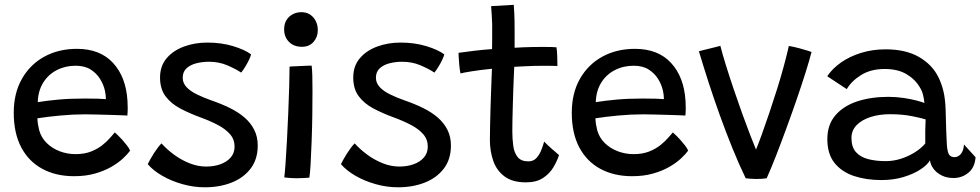

<svg xmlns="http://www.w3.org/2000/svg" viewBox="-20 -736 4064 796"><path d="M519.5 -111.5Q509.5 -97.5 490 -79.2Q470.5 -61 441.5 -44.2Q412.5 -27.5 374 -16.5Q335.5 -5.5 287 -5.5Q212 -5.5 155.5 -36Q99 -66.5 68 -125.2Q37 -184 37 -268.5Q37 -349.5 70.8 -409Q104.5 -468.5 163.5 -501Q222.5 -533.5 299 -533.5Q395 -533.5 448.8 -475Q502.5 -416.5 508.5 -318Q509.5 -302 509.5 -287.2Q509.5 -272.5 508 -257Q501.5 -257.5 481.2 -258.2Q461 -259 434 -259.8Q407 -260.5 379.8 -261.2Q352.5 -262 333 -262Q282.5 -262 229.5 -257Q176.5 -252 135 -245.5Q135.5 -232.5 137.5 -220Q139.5 -207.5 142.5 -196Q151 -165.5 173.5 -143.2Q196 -121 227.2 -109Q258.5 -97 293.5 -97Q330.5 -97 358 -108Q385.5 -119 405.2 -135Q425 -151 437.2 -165.5Q449.5 -180 456 -187Q459 -184.5 467.8 -176.2Q476.5 -168 486.8 -156.5Q497 -145 506.2 -133.2Q515.5 -121.5 519.5 -111.5ZM136.5 -312.5Q172.5 -318.5 221.2 -323Q270 -327.5 332 -327.5Q364.5 -327.5 387.2 -326.8Q410 -326 419 -325Q419 -341.5 415 -360Q409.5 -385 395 -408.5Q380.5 -432 355.8 -447.8Q331 -463.5 293.5 -463.5Q250.5 -463.5 215.2 -445.2Q180 -427 159 -393.2Q138 -359.5 136.5 -312.5Z M829 40.5Q782.5 40.5 736.5 27.5Q690.5 14.5 652.8 -7.2Q615 -29 592.5 -55.5Q596 -62.5 602.5 -74.5Q609 -86.5 617.5 -99.8Q626 -113 634.5 -124.2Q643 -135.5 649.5 -141.5Q671 -117.5 701 -95.2Q731 -73 765.5 -59.2Q800 -45.5 834.5 -45.5Q867.5 -45.5 894.2 -55.2Q921 -65 936.8 -83.5Q952.5 -102 952.5 -128Q952.5 -158 933.5 -179.8Q914.5 -201.5 882.5 -218.2Q850.5 -235 812 -249Q765.5 -266 727.2 -286.2Q689 -306.5 666.2 -337Q643.5 -367.5 643.5 -414.5Q643.5 -462.5 670.8 -494.5Q698 -526.5 742.8 -543Q787.5 -559.5 839.5 -559.5Q897.5 -559.5 946.2 -544.8Q995 -530 1021 -510.5Q1019 -502 1012.5 -488.2Q1006 -474.5 997.5 -460.5Q989 -446.5 980 -435Q956 -451 921.5 -465.5Q887 -480 846.5 -480Q819.5 -480 794.5 -473.8Q769.5 -467.5 753.5 -453Q737.5 -438.5 737.5 -413.5Q737.5 -392 753.2 -375Q769 -358 796 -344.8Q823 -331.5 857 -319.5Q898 -305.5 933 -288.2Q968 -271 993.8 -248.8Q1019.5 -226.5 1034 -197.8Q1048.5 -169 1048.5 -133Q1048.5 -75.5 1019 -37Q989.5 1.5 940 21Q890.5 40.5 829 40.5Z M1262.5 0.5Q1255.5 1 1240.5 2Q1225.5 3 1210 3Q1196 3 1183 2Q1170 1 1158.5 -0.5Q1160.5 -13.5 1163.5 -54.2Q1166.5 -95 1169.5 -151Q1172.5 -207 1175 -266.5Q1177.5 -326 1179 -377.8Q1180.5 -429.5 1180.5 -460Q1186 -460.5 1198.2 -461Q1210.5 -461.5 1225 -462.2Q1239.5 -463 1252.5 -463.5Q1265.5 -464 1272 -464Q1274 -450.5 1274.8 -422.8Q1275.5 -395 1275.5 -360Q1275.5 -313.5 1274.8 -258.5Q1274 -203.5 1272 -150.5Q1270 -97.5 1267.8 -57Q1265.5 -16.5 1262.5 0.5ZM1232 -542Q1198 -542 1178 -562.5Q1158 -583 1158 -614Q1158 -637.5 1168 -653.2Q1178 -669 1194.2 -677.2Q1210.5 -685.5 1229.5 -685.5Q1260 -685.5 1278.8 -664Q1297.5 -642.5 1297.5 -610.5Q1297.5 -582.5 1279.8 -562.2Q1262 -542 1232 -542Z M1630 40.5Q1583.5 40.5 1537.5 27.5Q1491.5 14.5 1453.8 -7.2Q1416 -29 1393.5 -55.5Q1397 -62.5 1403.5 -74.5Q1410 -86.5 1418.5 -99.8Q1427 -113 1435.5 -124.2Q1444 -135.5 1450.5 -141.5Q1472 -117.5 1502 -95.2Q1532 -73 1566.5 -59.2Q1601 -45.5 1635.5 -45.5Q1668.5 -45.5 1695.2 -55.2Q1722 -65 1737.8 -83.5Q1753.5 -102 1753.5 -128Q1753.5 -158 1734.5 -179.8Q1715.5 -201.5 1683.5 -218.2Q1651.5 -235 1613 -249Q1566.5 -266 1528.2 -286.2Q1490 -306.5 1467.2 -337Q1444.5 -367.5 1444.5 -414.5Q1444.5 -462.5 1471.8 -494.5Q1499 -526.5 1543.8 -543Q1588.5 -559.5 1640.5 -559.5Q1698.5 -559.5 1747.2 -544.8Q1796 -530 1822 -510.5Q1820 -502 1813.5 -488.2Q1807 -474.5 1798.5 -460.5Q1790 -446.5 1781 -435Q1757 -451 1722.5 -465.5Q1688 -480 1647.5 -480Q1620.5 -480 1595.5 -473.8Q1570.5 -467.5 1554.5 -453Q1538.5 -438.5 1538.5 -413.5Q1538.5 -392 1554.2 -375Q1570 -358 1597 -344.8Q1624 -331.5 1658 -319.5Q1699 -305.5 1734 -288.2Q1769 -271 1794.8 -248.8Q1820.5 -226.5 1835 -197.8Q1849.5 -169 1849.5 -133Q1849.5 -75.5 1820 -37Q1790.5 1.5 1741 21Q1691.5 40.5 1630 40.5Z M2297.5 -93Q2290 -69 2274.5 -42.8Q2259 -16.5 2231.5 1.8Q2204 20 2160.5 20Q2104.5 20 2071.8 -4.5Q2039 -29 2025 -69Q2011 -109 2011 -156Q2011 -180.5 2011.8 -214Q2012.5 -247.5 2013.5 -283.5Q2014.5 -319.5 2015.8 -353.2Q2017 -387 2018 -412.8Q2019 -438.5 2019.5 -451Q1970.5 -446 1934.8 -440.2Q1899 -434.5 1889 -431.5Q1886 -447.5 1884.2 -465.2Q1882.5 -483 1881.8 -497.5Q1881 -512 1881 -517Q1909 -521 1946.2 -525.5Q1983.5 -530 2020 -532.5Q2020.5 -552 2020.5 -580.8Q2020.5 -609.5 2020.5 -635Q2020 -656.5 2018.5 -676.8Q2017 -697 2016 -710.5L2110 -716Q2111 -708.5 2112.2 -680.2Q2113.5 -652 2113.5 -612Q2113.5 -597 2113.5 -575.8Q2113.5 -554.5 2113.5 -538Q2128.5 -539 2150.5 -540Q2172.5 -541 2186 -541Q2209.5 -541.5 2231 -541.5Q2252.5 -541.5 2268 -541Q2283.5 -540.5 2287 -540Q2289.5 -526.5 2290.2 -502.5Q2291 -478.5 2291 -462.5Q2286 -463 2256.8 -463.2Q2227.5 -463.5 2199 -463Q2178.5 -462.5 2154 -461.2Q2129.5 -460 2112 -459Q2111.5 -446 2110.2 -420.5Q2109 -395 2108 -363.2Q2107 -331.5 2106 -298.8Q2105 -266 2104.5 -237.8Q2104 -209.5 2104 -192Q2104 -160.5 2107.8 -132Q2111.5 -103.5 2125.8 -85.2Q2140 -67 2171 -67Q2192 -67 2205 -82Q2218 -97 2225.2 -116.5Q2232.5 -136 2236 -149Q2240.5 -144 2249.2 -135.8Q2258 -127.5 2268.2 -118.5Q2278.5 -109.5 2286.8 -102.5Q2295 -95.5 2297.5 -93Z M2833 -111.5Q2823 -97.5 2803.5 -79.2Q2784 -61 2755 -44.2Q2726 -27.5 2687.5 -16.5Q2649 -5.5 2600.5 -5.5Q2525.5 -5.5 2469 -36Q2412.5 -66.5 2381.5 -125.2Q2350.5 -184 2350.5 -268.5Q2350.5 -349.5 2384.2 -409Q2418 -468.5 2477 -501Q2536 -533.5 2612.5 -533.5Q2708.5 -533.5 2762.2 -475Q2816 -416.5 2822 -318Q2823 -302 2823 -287.2Q2823 -272.5 2821.5 -257Q2815 -257.5 2794.8 -258.2Q2774.5 -259 2747.5 -259.8Q2720.5 -260.5 2693.2 -261.2Q2666 -262 2646.5 -262Q2596 -262 2543 -257Q2490 -252 2448.5 -245.5Q2449 -232.5 2451 -220Q2453 -207.5 2456 -196Q2464.5 -165.5 2487 -143.2Q2509.5 -121 2540.8 -109Q2572 -97 2607 -97Q2644 -97 2671.5 -108Q2699 -119 2718.8 -135Q2738.5 -151 2750.8 -165.5Q2763 -180 2769.5 -187Q2772.5 -184.5 2781.2 -176.2Q2790 -168 2800.2 -156.5Q2810.5 -145 2819.8 -133.2Q2829 -121.5 2833 -111.5ZM2450 -312.5Q2486 -318.5 2534.8 -323Q2583.5 -327.5 2645.5 -327.5Q2678 -327.5 2700.8 -326.8Q2723.5 -326 2732.5 -325Q2732.5 -341.5 2728.5 -360Q2723 -385 2708.5 -408.5Q2694 -432 2669.2 -447.8Q2644.5 -463.5 2607 -463.5Q2564 -463.5 2528.8 -445.2Q2493.5 -427 2472.5 -393.2Q2451.5 -359.5 2450 -312.5Z M3250.5 -545.5Q3273.5 -541.5 3293.5 -536Q3313.5 -530.5 3327.5 -526.2Q3341.5 -522 3344.5 -520.5Q3336 -487 3320 -436.2Q3304 -385.5 3283.8 -326.5Q3263.5 -267.5 3241.2 -206.8Q3219 -146 3197.8 -91.5Q3176.5 -37 3158.5 3Q3142.5 6 3114.5 6Q3102.5 6 3091 5Q3079.5 4 3071.5 3Q3043 -56 3016 -122.8Q2989 -189.5 2964 -259Q2939 -328.5 2917.2 -396Q2895.5 -463.5 2877.5 -523.5Q2884 -525.5 2895.5 -528.2Q2907 -531 2920 -534.2Q2933 -537.5 2945.5 -540.5Q2958 -543.5 2966.5 -546Q2974.5 -514 2989 -467.2Q3003.5 -420.5 3021.2 -368Q3039 -315.5 3057.2 -264.8Q3075.5 -214 3091.5 -172.8Q3107.5 -131.5 3117.5 -108L3110.5 -106.5Q3123.5 -137.5 3138.5 -179.2Q3153.5 -221 3169.8 -269Q3186 -317 3201.5 -366.2Q3217 -415.5 3229.5 -461.8Q3242 -508 3250.5 -545.5Z M3634 10.5Q3571.5 10.5 3520.8 -6.2Q3470 -23 3440 -60.2Q3410 -97.5 3410 -159.5Q3410 -219 3443.5 -258Q3477 -297 3534.2 -315.8Q3591.5 -334.5 3662.5 -334.5Q3695.5 -334.5 3727 -329.8Q3758.5 -325 3781.5 -318.8Q3804.5 -312.5 3812.5 -309Q3811 -325.5 3806.8 -342.8Q3802.5 -360 3794 -373Q3775 -406.5 3738.8 -428.2Q3702.5 -450 3648 -450Q3590.5 -450 3550.5 -425.2Q3510.5 -400.5 3490.5 -366.5L3409.5 -420Q3431.5 -452.5 3467.5 -477.5Q3503.5 -502.5 3550.5 -517Q3597.5 -531.5 3651.5 -531.5Q3735.5 -531.5 3790.5 -499.5Q3845.5 -467.5 3871 -415Q3884 -388.5 3891.5 -357Q3899 -325.5 3900.5 -279Q3901.5 -230 3902.8 -195.5Q3904 -161 3905.5 -136Q3908 -103.5 3915.5 -94Q3923 -84.5 3937 -84.5Q3953 -84.5 3964 -98.2Q3975 -112 3976.5 -137L4024.5 -84Q4021.5 -42 3995 -20Q3968.5 2 3933 2Q3905 2 3883.8 -8.8Q3862.5 -19.5 3850 -36.5Q3837.5 -53.5 3835.5 -71.5Q3825.5 -53 3796.8 -34Q3768 -15 3726.2 -2.2Q3684.5 10.5 3634 10.5ZM3652 -68Q3684.5 -68 3715.5 -78Q3746.5 -88 3772.8 -104.5Q3799 -121 3816 -141Q3815.5 -172 3816 -196.2Q3816.5 -220.5 3817.5 -241Q3803 -246 3762 -254.2Q3721 -262.5 3669.5 -262.5Q3625 -262.5 3588.8 -250.8Q3552.5 -239 3531.2 -217Q3510 -195 3510 -164Q3510 -126.5 3528.2 -105.8Q3546.5 -85 3578.5 -76.5Q3610.5 -68 3652 -68Z"/></svg>

Font: Grandstander Thin
Style: Regular
Weight: 400
Version: Version 1.200